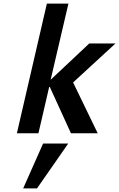

<svg xmlns="http://www.w3.org/2000/svg" viewBox="-20 -742 663 1069"><path d="M524 0 387 -283 623 -500H477L262 -298L361 -722H241L74 0H194L255 -263L375 0ZM360 57H220L109 307H186Z"/></svg>

Font: Perun SemiBold Italic
Style: Regular
Weight: 400
Italic angle: -12°
Foundry: Copyright (c) Stefan Peev, Context Ltd, 2016
Version: Version 1.026